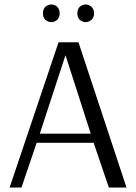

<svg xmlns="http://www.w3.org/2000/svg" viewBox="-20 -839 608 859"><path d="M210 -740Q196 -740 183 -750Q172 -761 172 -779Q172 -798 183 -809Q196 -819 210 -819Q223 -819 236 -809Q247 -796 247 -779Q247 -763 236 -750Q223 -740 210 -740ZM337 -750Q326 -761 326 -779Q326 -798 337 -809Q350 -819 363 -819Q376 -819 389 -809Q401 -797 401 -779Q401 -762 389 -750Q376 -740 363 -740Q350 -740 337 -750ZM23 0 242 -650H331L546 0H467L399 -200H144L76 0ZM158 -241H386L273 -592Z"/></svg>

Font: Arsenal
Style: Regular
Weight: 400
Designer: Andrij Shevchenko
Foundry: Stairsfor
Version: Version 2.001;PS 002.001;hotconv 1.0.88;makeotf.lib2.5.64775